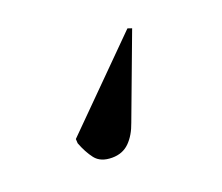

<svg xmlns="http://www.w3.org/2000/svg" viewBox="-55 -132 437 378"><g transform="rotate(-20 163.5 57.5)"><path d="M239.6 -57 248.4 -54 183.3 120Q175 144 160.8 158Q146.6 172 124.6 172Q100.6 172 89.3 157.5Q78.1 143 70.2 122L69.7 113Z"/></g></svg>

Font: Literata 72pt
Style: Bold Italic
Weight: 700
Italic angle: -2°
Designer: Latin by Veronika Burian and Jose Scaglione. Greek by Irene Vlachou. Cyrillic by Vera Evstafieva
Foundry: TypeTogether
Version: Version 3.002